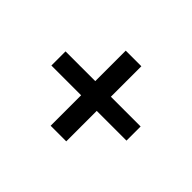

<svg xmlns="http://www.w3.org/2000/svg" viewBox="-104 -822 922 922"><g transform="rotate(45 357.0 -361.0)"><path d="M612 -313H410V-106H304V-313H102V-409H304V-616H410V-409H612Z"/></g></svg>

Font: Poppins Cyr Med
Style: Regular
Weight: 500
Designer: Ninad Kale (Devanagari), Jonny Pinhorn (Latin)
Foundry: Indian Type Foundry
Version: 4.004